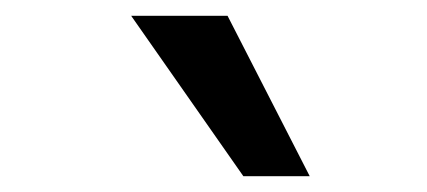

<svg xmlns="http://www.w3.org/2000/svg" viewBox="-20 -777 540 243"><path d="M288 -554 146 -757H268L372 -554Z"/></svg>

Font: Mulish ExtraLight
Style: Italic
Weight: 200
Italic angle: -9°
Designer: Vernon Adams
Foundry: Vernon Adams
Version: Version 3.603